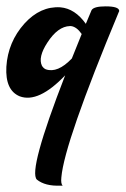

<svg xmlns="http://www.w3.org/2000/svg" viewBox="-24 -310 395 604"><path d="M308 -290Q350 -290 351 -276Q351 -274 350 -273Q178 140 169 248Q167 268 173 274Q171 274 166 274Q118 276 92 255Q64 228 181 -73Q97 15 38 -7Q-8 -26 -4 -100Q1 -178 53 -236Q103 -291 166 -287Q212 -283 246 -235Q256 -258 264 -278Q271 -290 308 -290ZM196 -228Q158 -227 125 -176Q95 -130 108 -103Q113 -95 120 -92Q157 -79 202 -126Q217 -164 233 -203Q217 -226 199 -228Q197 -228 196 -228Z"/></svg>

Font: Sagha
Style: Regular
Weight: 400
Designer: MUHAMMAD YONI
Version: Version 001.000